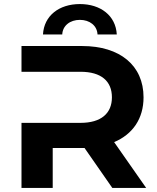

<svg xmlns="http://www.w3.org/2000/svg" viewBox="-20 -927 774 947"><path d="M543 -226C635 -265 688 -342 688 -447C688 -604 572 -700 385 -700H86V-573H377C479 -573 532 -527 532 -447C532 -368 479 -321 377 -321H86V0H240V-197H385C389 -197 393 -197 397 -197L534 0H701ZM287 -757C289 -801 326 -829 374 -829C422 -829 459 -801 461 -757H556C551 -850 476 -907 374 -907C272 -907 197 -850 192 -757Z"/></svg>

Font: Montserrat-Alt1
Style: Bold
Weight: 700
Designer: Differentunic
Foundry: Differentunic
Version: Version 7.222